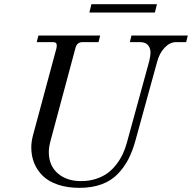

<svg xmlns="http://www.w3.org/2000/svg" viewBox="-20 -882 920 920"><path d="M129.9 -175.8Q129.9 -204.1 139.2 -237.8L251 -652.8Q252 -656.7 252 -664.1Q252 -672.9 247.6 -676.5Q243.2 -680.2 231.9 -680.2H155.8L164.1 -711.9H460L452.1 -680.2H376Q349.1 -680.2 341.8 -652.8L223.1 -210.9Q213.9 -177.2 213.9 -153.8Q213.9 -88.9 256.6 -51.5Q299.3 -14.2 369.1 -14.2Q407.2 -14.2 439.9 -24.9Q472.7 -35.6 496.1 -53Q519.5 -70.3 538.1 -94.7Q556.6 -119.1 568.4 -144.3Q580.1 -169.4 587.9 -198.2L694.8 -587.9Q701.2 -614.3 701.2 -629.9Q701.2 -652.3 688.7 -666.3Q676.3 -680.2 649.9 -680.2H602.1L609.9 -711.9H879.9L872.1 -680.2H824.2Q794.4 -680.2 769.3 -654.1Q744.1 -627.9 732.9 -585.9L628.9 -208Q614.7 -157.2 595 -118.9Q575.2 -80.6 544.2 -48.3Q513.2 -16.1 467 1Q420.9 18.1 360.8 18.1Q302.7 18.1 257.8 2.9Q212.9 -12.2 185.3 -39.1Q157.7 -65.9 143.8 -100.6Q129.9 -135.3 129.9 -175.8ZM722.2 -821.8H408.2L418 -861.8H731.9Z"/></svg>

Font: Flanker Steampunk
Style: Italic
Weight: 400
Italic angle: -12°
Designer: Alexey Kryukov, Leonardo Di Lena
Foundry: Alexey Kryukov, Leonardo Di Lena
Version: 1.210